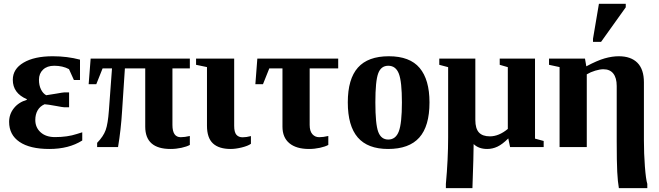

<svg xmlns="http://www.w3.org/2000/svg" viewBox="-20 -763 3421 996"><path d="M406.7 -34.2Q337.4 9.8 235.8 9.8Q135.3 9.8 81.3 -26.9Q27.3 -63.5 27.3 -130.9Q27.3 -170.4 51.8 -201.4Q76.2 -232.4 119.1 -245.1V-248.5Q46.4 -279.8 46.4 -349.1Q46.4 -405.3 102.3 -438.2Q158.2 -471.2 253.9 -471.2Q328.6 -471.2 395 -453.6V-348.1H363.3L337.9 -404.3Q305.2 -421.9 261.2 -421.9Q224.6 -421.9 203.4 -401.9Q182.1 -381.8 182.1 -349.1Q182.1 -320.8 192.4 -299.6Q202.6 -278.3 219.7 -269L272 -277.3Q307.6 -283.7 313.5 -283.7H338.4V-206.5H313.5Q306.6 -206.5 270.5 -213.4Q228 -221.2 211.4 -222.2Q187.5 -211.9 175.3 -190.7Q163.1 -169.4 163.1 -140.6Q163.1 -101.6 190.7 -76.7Q218.3 -51.8 265.1 -51.8Q330.1 -51.8 378.4 -67.9L406.7 -76.7Z M917.5 -51.3Q938.5 -51.3 964.8 -57.6V-11.2Q949.2 -2.4 921.4 3.7Q893.6 9.8 864.7 9.8Q733.4 9.8 733.4 -106V-408.2H627.9L613.3 -187Q607.4 -89.8 592.3 0H483.9V-22Q516.6 -55.7 528.3 -88.6Q540 -121.6 544.9 -189.9L561 -408.2H512.2L479.5 -326.2H439.9L450.2 -459H964.8V-408.2H874.5V-114.7Q874.5 -51.3 917.5 -51.3Z M1176.8 9.8Q1115.7 9.8 1084.7 -19Q1053.7 -47.9 1053.7 -110.8V-415L997.1 -426.8V-459H1194.8V-110.4Q1194.8 -77.1 1206.3 -64Q1217.8 -50.8 1238.3 -50.8Q1258.3 -50.8 1281.7 -57.1V-17.1Q1266.1 -5.9 1233.9 2Q1201.7 9.8 1176.8 9.8Z M1377 -408.2 1344.2 -326.2H1304.7L1314.9 -459H1734.4V-408.2H1586.4V-114.7Q1586.4 -83 1600.3 -67.1Q1614.3 -51.3 1635.7 -51.3Q1656.7 -51.3 1683.1 -57.6V-11.2Q1667.5 -2.4 1639.6 3.7Q1611.8 9.8 1583 9.8Q1517.1 9.8 1481.2 -20Q1445.3 -49.8 1445.3 -106V-408.2Z M2208 -231.9Q2208 -108.4 2155 -49.3Q2102.1 9.8 1993.2 9.8Q1887.7 9.8 1835.9 -50Q1784.2 -109.9 1784.2 -231.9Q1784.2 -353.5 1836.7 -412.4Q1889.2 -471.2 1997.1 -471.2Q2106 -471.2 2157 -410.4Q2208 -349.6 2208 -231.9ZM2064.9 -231.9Q2064.9 -339.4 2049.1 -380.6Q2033.2 -421.9 1994.1 -421.9Q1956.5 -421.9 1941.9 -382.3Q1927.2 -342.8 1927.2 -231.9Q1927.2 -119.1 1942.1 -79.1Q1957 -39.1 1994.1 -39.1Q2032.7 -39.1 2048.8 -81.3Q2064.9 -123.5 2064.9 -231.9Z M2616.7 -44.9Q2585.9 -14.2 2560.3 -2.2Q2534.7 9.8 2507.3 9.8Q2463.4 9.8 2437 -15.6Q2437 38.1 2430.7 212.9H2293V190.9Q2304.7 64 2304.7 -50.3V-414.6L2258.8 -426.8V-459H2445.8V-140.6Q2445.8 -96.2 2464.4 -75.9Q2482.9 -55.7 2521.5 -55.7Q2567.9 -55.7 2614.3 -94.2V-414.6L2572.3 -426.8V-459H2755.4V-43.9L2800.3 -31.7V0H2626Z M3320.3 -34.2Q3320.3 33.2 3325.4 100.8Q3330.6 168.5 3337.9 190.9V212.9H3190.4Q3184.6 180.2 3181.9 128.7Q3179.2 77.1 3179.2 -28.3V-316.9Q3179.2 -358.9 3161.6 -381.3Q3144 -403.8 3109.9 -403.8Q3092.3 -403.8 3067.9 -396.5Q3043.5 -389.2 3023.9 -377.4V0H2882.8V-415L2828.1 -426.8V-459H3014.6L3021.5 -418.9Q3078.1 -449.2 3116.7 -460.2Q3155.3 -471.2 3189.9 -471.2Q3252.9 -471.2 3286.6 -437.3Q3320.3 -403.3 3320.3 -335.9ZM3056.2 -545.9V-562L3086.9 -743.2H3226.1V-725.1L3098.1 -545.9Z"/></svg>

Font: Tinos
Style: Bold
Weight: 700
Designer: Steve Matteson
Foundry: Monotype Imaging Inc.
Version: Version 1.23